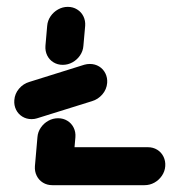

<svg xmlns="http://www.w3.org/2000/svg" viewBox="-20 -542 530 562"><path d="M133 0Q117.8 0 105.7 -7.4Q93.7 -14.8 87.4 -27.6Q81.1 -40.4 82.2 -55.6L89.6 -140.4Q90.7 -155.6 99.4 -168.3Q108.1 -181.1 121.5 -188.5Q134.8 -195.9 150 -195.9Q165.2 -195.9 177.2 -188.5Q189.3 -181.1 195.6 -168.3Q201.9 -155.6 200.7 -140.4L193.3 -55.6Q192.2 -40.4 183.5 -27.6Q174.8 -14.8 161.5 -7.4Q148.1 0 133 0ZM463.7 -55.6Q462.6 -40.4 453.9 -27.6Q445.2 -14.8 431.9 -7.4Q418.5 0 403.3 0H133Q117.8 0 105.7 -7.4Q93.7 -14.8 87.4 -27.6Q81.1 -40.4 82.2 -55.6Q83.3 -70.7 92 -83.5Q100.7 -96.3 114.1 -103.7Q127.4 -111.1 142.6 -111.1H413Q428.1 -111.1 440.2 -103.7Q452.2 -96.3 458.5 -83.5Q464.8 -70.7 463.7 -55.6ZM243 -354.8Q258.1 -354.8 270.2 -347.4Q282.2 -340 288.5 -327.2Q294.8 -314.4 293.7 -299.3Q292.2 -280.4 279.6 -265.7Q267 -251.1 249.3 -245.9L88.1 -195.6Q81.1 -193.3 72.6 -193.3Q57.4 -193.3 45.4 -200.7Q33.3 -208.1 27 -220.9Q20.7 -233.7 21.9 -248.9Q23.3 -267.8 35.7 -282.4Q48.1 -297 65.9 -302.2L227 -352.6Q234.8 -354.8 243 -354.8ZM163.7 -352.2Q148.5 -352.2 136.5 -359.6Q124.4 -367 118.1 -379.8Q111.9 -392.6 113 -407.8L118.1 -466.3Q119.3 -481.5 128 -494.3Q136.7 -507 150 -514.4Q163.3 -521.9 178.5 -521.9Q193.7 -521.9 205.7 -514.4Q217.8 -507 224.1 -494.3Q230.4 -481.5 229.3 -466.3L224.1 -407.8Q223 -392.6 214.3 -379.8Q205.6 -367 192.2 -359.6Q178.9 -352.2 163.7 -352.2Z"/></svg>

Font: 26F Galaxy Sans Oblique
Style: Regular
Weight: 400
Italic angle: -5°
Designer: C₂₉H₂₅N₃O₅
Version: Version 1.200;FEAKit 1.0